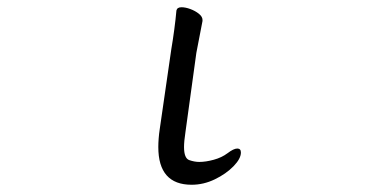

<svg xmlns="http://www.w3.org/2000/svg" viewBox="-20 -499 1040 530"><path d="M453 -364Q457 -387 461 -417Q465 -447 467 -470Q469 -479 481 -479Q492 -479 505.5 -474Q519 -469 529 -461Q539 -453 539 -444V-441L522 -353L492 -135Q490 -122 489 -111.5Q488 -101 488 -93Q488 -62 502.5 -57Q517 -52 530 -52Q548 -52 570 -58Q592 -64 608 -76Q625 -89 635 -89Q645 -89 645 -78Q645 -61 624.5 -40Q604 -19 573 -4Q542 11 509 11Q417 11 417 -93Q417 -104 418 -117Q419 -130 421 -143Z"/></svg>

Font: Moon Stars Kai HW
Style: Regular
Weight: 400
Designer: GuiWonder
Version: Version 1.101